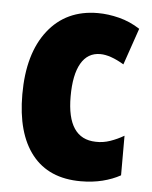

<svg xmlns="http://www.w3.org/2000/svg" viewBox="-46 -603 516 652"><g transform="rotate(5 212.0 -277.0)"><path d="M253 10Q144 10 87 -62Q30 -134 30 -267Q30 -406 92 -485Q154 -564 262 -564Q297 -564 334.5 -554.5Q372 -545 406 -523L363 -398Q316 -426 282 -426Q239 -426 216.5 -387Q194 -348 194 -274Q194 -130 292 -128Q317 -127 341.5 -135.5Q366 -144 388 -157V-22Q361 -7 327 1.5Q293 10 253 10Z"/></g></svg>

Font: Noto Sans ExtraCondensed Black
Style: Regular
Weight: 900
Width: 2
Designer: Monotype Design Team
Foundry: Monotype Imaging Inc.
Version: Version 2.013; ttfautohint (v1.8.4.7-5d5b)